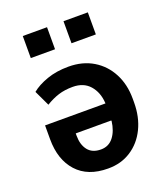

<svg xmlns="http://www.w3.org/2000/svg" viewBox="-141 -858 828 963"><g transform="rotate(-20 273.0 -376.5)"><path d="M269.5 9.3Q162.1 9.3 104 -54.9Q45.9 -119.1 45.9 -228.5V-302.2H368.2V-305.2Q364.7 -362.3 332.3 -399.4Q299.8 -436.5 241.7 -436.5Q199.2 -436.5 165.3 -425.8Q131.3 -415 97.2 -394L58.1 -476.6Q89.8 -502.9 140.9 -521Q191.9 -539.1 256.3 -539.1Q331.5 -539.1 387.5 -505.4Q443.4 -471.7 474.1 -412.8Q504.9 -354 504.9 -278.3V-258.3Q504.9 -180.2 475.3 -119.6Q445.8 -59.1 392.6 -24.7Q339.4 9.8 269.5 9.3ZM269 -92.8Q310.5 -92.8 335.7 -125Q360.8 -157.2 367.2 -209.5L365.7 -211.9H176.8V-199.2Q176.8 -151.4 199.7 -122.1Q222.7 -92.8 269 -92.8ZM311.5 -644V-761.7H441.4V-644ZM94.2 -644V-761.7H223.6V-644Z"/></g></svg>

Font: Roboto Slab SemiBold
Style: Regular
Weight: 600
Designer: Google
Version: Version 2.001; ttfautohint (v1.8.3)